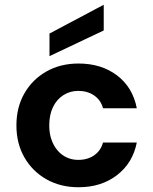

<svg xmlns="http://www.w3.org/2000/svg" viewBox="-20 -775 645 807"><path d="M310 12Q234 12 175 -21.5Q116 -55 82.5 -113.5Q49 -172 49 -248Q49 -324 82.5 -382.5Q116 -441 175 -474.5Q234 -508 310 -508Q406 -508 472 -458Q538 -408 555 -320H413Q404 -354 376 -373.5Q348 -393 309 -393Q275 -393 247 -375.5Q219 -358 203 -325.5Q187 -293 187 -248Q187 -214 196.5 -187.5Q206 -161 222.5 -142Q239 -123 261 -113Q283 -103 309 -103Q335 -103 356 -111.5Q377 -120 392 -136.5Q407 -153 413 -176H555Q538 -90 472 -39Q406 12 310 12ZM188 -539V-634L416 -755V-647Z"/></svg>

Font: DM Sans 24pt
Style: Bold
Weight: 700
Designer: Colophon Foundry, Jonny Pinhorn
Foundry: Colophon Foundry
Version: Version 4.004;gftools[0.9.30]